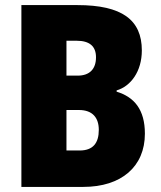

<svg xmlns="http://www.w3.org/2000/svg" viewBox="-20 -800 633 754"><path d="M284 -780H64V-66H307C457 -66 549 -146 549 -275C549 -370 507 -419 438 -440V-445C493 -461 537 -519 537 -602C537 -722 459 -780 284 -780ZM285 -503H241V-640H281C332 -640 357 -618 357 -575C357 -530 333 -503 285 -503ZM241 -368H290C344 -368 368 -337 368 -290C368 -238 345 -209 293 -209H241Z"/></svg>

Font: Noto Sans Malayalam UI Condensed Black
Style: Regular
Weight: 900
Width: 3
Designer: Jelle Bosma - Monotype Design Team
Foundry: Monotype Imaging Inc.
Version: Version 2.104